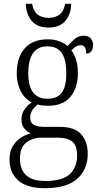

<svg xmlns="http://www.w3.org/2000/svg" viewBox="-20 -751 524 1011"><path d="M216 240Q123 240 76.5 199.5Q30 159 30 89Q30 48 46.5 20Q63 -8 88.5 -25Q114 -42 142 -48Q123 -57 108 -74.5Q93 -92 93 -123Q93 -152 109 -174.5Q125 -197 147 -212Q108 -232 88 -273Q68 -314 68 -364Q68 -448 110 -496Q152 -544 233 -544Q266 -544 293 -533.5Q320 -523 336 -509Q349 -524 370.5 -543.5Q392 -563 421 -563Q446 -563 458 -548.5Q470 -534 470 -514Q470 -495 461.5 -482Q453 -469 434 -469Q434 -489 427.5 -501Q421 -513 406 -513Q391 -513 380 -506Q369 -499 356 -486Q371 -466 380.5 -436.5Q390 -407 390 -364Q390 -289 351 -241.5Q312 -194 233 -194Q222 -194 204.5 -195.5Q187 -197 179 -201Q163 -189 151 -172Q139 -155 139 -130Q139 -105 157.5 -94Q176 -83 211 -83H296Q373 -83 407.5 -44Q442 -5 442 59Q442 142 386 191Q330 240 216 240ZM230 -231Q281 -231 305 -262.5Q329 -294 329 -365Q329 -439 304.5 -473Q280 -507 229 -507Q181 -507 155 -472.5Q129 -438 129 -364Q129 -231 230 -231ZM218 202Q311 202 348.5 165Q386 128 386 68Q386 15 361 -5.5Q336 -26 284 -26H198Q153 -26 119 -1Q85 24 85 86Q85 118 97.5 144.5Q110 171 139 186.5Q168 202 218 202ZM236 -606Q176 -606 146.5 -641.5Q117 -677 116 -731H149Q156 -691 178.5 -674Q201 -657 236 -657Q270 -657 293 -674Q316 -691 323 -731H355Q354 -677 324.5 -641.5Q295 -606 236 -606Z"/></svg>

Font: Noto Serif Tamil SemiCondensed Light
Style: Regular
Weight: 300
Width: 4
Designer: Indian Type Foundry, Tom Grace, and the Monotype Design Team
Foundry: Monotype Imaging Inc.
Version: Version 2.004; ttfautohint (v1.8.4.7-5d5b)